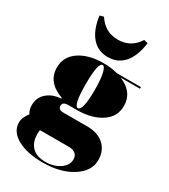

<svg xmlns="http://www.w3.org/2000/svg" viewBox="-218 -778 972 1107"><g transform="rotate(30 268.5 -224.5)"><path d="M112 -670 138 -677Q186 -602 272 -602Q359 -602 406 -677L432 -670Q420 -580 379 -533Q338 -486 272 -486Q206 -486 165 -533.5Q124 -581 112 -670ZM271 -133H215Q177 -133 177 -108Q177 -81 210 -81H372Q441 -81 482 -44Q523 -7 523 56Q523 130 445.5 179Q368 228 252 228Q146 228 82 192Q18 156 18 96Q18 61 47 26Q32 4 32 -28Q32 -78 67.5 -109.5Q103 -141 161 -145V-150Q49 -190 49 -288Q49 -361 111 -402.5Q173 -444 271 -444Q323 -444 365 -432H525V-421H397Q495 -380 495 -288Q495 -216 432 -174.5Q369 -133 271 -133ZM271 -145Q303 -145 303 -288Q303 -355 294 -393.5Q285 -432 271 -432Q241 -432 241 -288Q241 -145 271 -145ZM143 99Q143 156 174 186.5Q205 217 262 217Q319 217 358 190Q397 163 397 124Q397 99 380.5 86.5Q364 74 340 74H151H145Q143 90 143 99Z"/></g></svg>

Font: Arapey Black-Display
Style: Regular
Weight: 900
Designer: Eduardo Rodriguez Tunni
Foundry: Eduardo Rodriguez Tunni
Version: Version 4.000